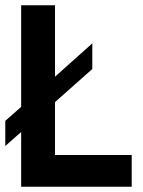

<svg xmlns="http://www.w3.org/2000/svg" viewBox="-20 -706 541 726"><path d="M60 0V-207L0 -154V-249L60 -302V-686H188V-416L329 -542V-445L188 -320V-120H478V0Z"/></svg>

Font: Archivo Narrow
Style: Bold
Weight: 700
Designer: Hector Gatti
Foundry: Omnibus-Type
Version: Version 3.002